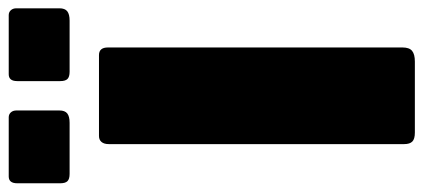

<svg xmlns="http://www.w3.org/2000/svg" viewBox="-332 -702 994 451"><g transform="rotate(-90 165.5 -477.0)"><path d="M261 -742Q279 -742 279 -721V-29Q279 -13 271 -6.5Q263 0 246 0H79Q64 0 58 -6Q52 -12 52 -25V-719Q52 -730 57 -736Q62 -742 71 -742ZM131 -835Q131 -822 124 -816.5Q117 -811 102 -811H-18Q-30 -811 -35 -816Q-40 -821 -40 -833V-934Q-40 -954 -24 -954H115Q122 -954 126.5 -949Q131 -944 131 -936ZM371 -835Q371 -822 364 -816.5Q357 -811 342 -811H222Q210 -811 205 -816Q200 -821 200 -833V-934Q200 -954 216 -954H355Q362 -954 366.5 -949Q371 -944 371 -936Z"/></g></svg>

Font: Libre Franklin Black
Style: Regular
Weight: 900
Designer: Pablo Impallari, Rodrigo Fuenzalida
Foundry: Impallari Type
Version: Version 1.002; ttfautohint (v1.5)